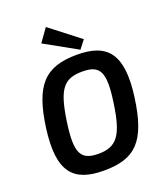

<svg xmlns="http://www.w3.org/2000/svg" viewBox="-166 -1037 1004 1163"><g transform="rotate(-20 336.0 -456.0)"><path d="M268 -925 208 -841 418 -724 459 -777ZM387 -703C178 -703 96 -611 60 -350C23 -75 106 13 303 13C504 13 590 -69 627 -340C664 -611 583 -703 387 -703ZM382 -596C497 -596 525 -546 496 -350C468 -152 423 -94 306 -94C189 -94 164 -151 191 -340C220 -541 261 -596 382 -596Z"/></g></svg>

Font: Exo 2 Semi Bold
Style: Italic
Weight: 600
Italic angle: -8°
Designer: Natanael Gama
Version: Version 1.001;PS 001.001;hotconv 1.0.88;makeotf.lib2.5.64775